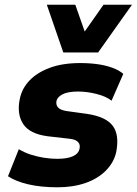

<svg xmlns="http://www.w3.org/2000/svg" viewBox="-20 -785 581 816"><path d="M225 11Q154 11 100.5 -1.5Q47 -14 14 -36L60 -151Q83 -137 110.5 -128Q138 -119 167.5 -114.5Q197 -110 223 -110Q266 -110 290 -121Q314 -132 318 -153Q322 -170 312 -181Q302 -192 278 -195L182 -206Q106 -216 78.5 -258Q51 -300 64 -364Q73 -409 105.5 -443Q138 -477 192 -497Q246 -517 321 -517Q361 -517 396 -512Q431 -507 459 -496.5Q487 -486 504 -471L454 -357Q432 -375 391 -385.5Q350 -396 312 -396Q269 -396 246.5 -384.5Q224 -373 220 -356Q217 -339 227 -328Q237 -317 263 -313L350 -301Q430 -289 459 -250.5Q488 -212 474 -139Q464 -94 429.5 -59.5Q395 -25 342.5 -7Q290 11 225 11ZM249 -562 179 -765H300L340 -651L420 -765H541L397 -562Z"/></svg>

Font: Nunito Sans 7pt SemiCondensed Black
Style: Italic
Weight: 900
Width: 4
Italic angle: -9°
Designer: Vernon Adams
Foundry: Vernon Adams
Version: Version 3.101;gftools[0.9.27]